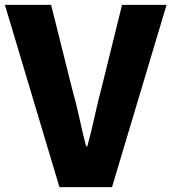

<svg xmlns="http://www.w3.org/2000/svg" viewBox="-29 -765 701 785"><path d="M214 0 -9 -745H180L265 -405Q282 -345 294.5 -287Q307 -229 323 -167H328Q345 -229 357.5 -287Q370 -345 386 -405L470 -745H652L429 0Z"/></svg>

Font: Noto Sans SC Black
Style: Regular
Weight: 900
Designer: Ryoko NISHIZUKA  (kana, bopomofo & ideographs); Paul D. Hunt (Latin, Greek & Cyrillic); Sandoll Communications , Soo-you
Foundry: Adobe
Version: Version 2.004-H2;hotconv 1.0.118;makeotfexe 2.5.65603